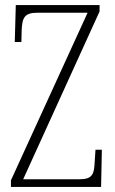

<svg xmlns="http://www.w3.org/2000/svg" viewBox="-20 -734 451 754"><path d="M23 0H377L380 -146H355L352 -101C350 -49 343 -30 291 -30H71L371 -689V-714H42L38 -569H64L65 -613C67 -665 76 -684 127 -684H324L23 -26Z"/></svg>

Font: Noto Serif Georgian ExtraCondensed ExtraLight
Style: Regular
Weight: 200
Width: 2
Designer: Monotype Design Team, Akaki Razmadze
Foundry: Google LLC
Version: Version 2.003